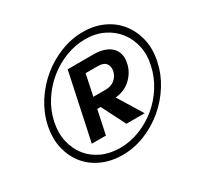

<svg xmlns="http://www.w3.org/2000/svg" viewBox="-124 -869 848 828"><g transform="rotate(-30 300.5 -455.0)"><path d="M594.2 -455.1Q583 -400.9 552 -351.3Q521 -301.8 477.1 -264.4Q433.1 -227.1 378.2 -204.6Q323.2 -182.1 264.2 -182.1Q210.9 -182.1 165.5 -201.7Q120.1 -221.2 90.1 -257.1Q60.1 -293 47.6 -343Q35.2 -393.1 47.9 -455.1Q60.1 -511.2 92 -561Q124 -610.8 168.9 -647.9Q213.9 -685.1 268.6 -706.5Q323.2 -728 379.9 -728Q435.1 -728 480 -707.5Q524.9 -687 554.4 -649.9Q584 -612.8 595.5 -563Q606.9 -513.2 594.2 -455.1ZM562 -455.1Q573.2 -503.9 563.7 -547.4Q554.2 -590.8 528.6 -624Q502.9 -657.2 462.9 -676.5Q422.9 -695.8 373 -695.8Q323.2 -695.8 275.6 -677.5Q228 -659.2 188 -626.7Q147.9 -594.2 119.4 -550Q90.8 -505.9 80.1 -455.1Q68.8 -403.8 78.9 -359.9Q88.9 -315.9 114.5 -283.4Q140.1 -251 180.2 -232.4Q220.2 -213.9 271 -213.9Q319.8 -213.9 367.9 -232.4Q416 -251 455.6 -283.4Q495.1 -315.9 522.9 -359.9Q550.8 -403.8 562 -455.1ZM436 -291H345.2L285.2 -409.2H268.1L243.2 -291H172.9L243.2 -621.1H374Q398.9 -621.1 420.9 -614.5Q442.9 -607.9 457.5 -594.5Q472.2 -581.1 478 -561.5Q483.9 -542 478 -515.1Q470.2 -476.1 439.7 -446.5Q409.2 -417 361.8 -412.1ZM409.2 -515.1Q414.1 -537.1 403.1 -552.5Q392.1 -567.9 362.8 -567.9H301.8L279.8 -462.9H340.8Q368.2 -462.9 386 -477.5Q403.8 -492.2 409.2 -515.1Z"/></g></svg>

Font: Anonymous Pro
Style: Italic
Weight: 400
Italic angle: -12°
Monospace: yes
Designer: Mark Simonson
Version: Version 1.003